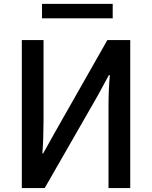

<svg xmlns="http://www.w3.org/2000/svg" viewBox="-20 -964 778 984"><path d="M195.3 -870.1V-944.3H557.6V-870.1ZM91.8 -758.8H203.1V-345.7Q203.1 -258.8 197.3 -177.7H201.2L261.7 -286.1L530.3 -758.8H647.5V0H536.1V-411.1Q536.1 -506.8 543 -579.1H538.1L478.5 -469.7L209 0H91.8Z"/></svg>

Font: Gothic A1 SemiBold
Style: Regular
Weight: 600
Version: Version 2.50